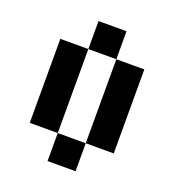

<svg xmlns="http://www.w3.org/2000/svg" viewBox="-126 -783 799 881"><g transform="rotate(20 273.5 -342.0)"><path d="M341.8 -546.9H205.1V-683.6H341.8ZM341.8 0H205.1V-136.7H341.8ZM341.8 -546.9H478.5V-136.7H341.8ZM68.4 -546.9H205.1V-136.7H68.4Z"/></g></svg>

Font: DatCub
Style: Bold
Weight: 700
Designer: GGBot
Version: 1.00